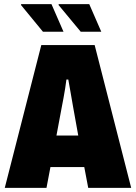

<svg xmlns="http://www.w3.org/2000/svg" viewBox="-20 -905 655 925"><path d="M3 0 179 -688H436L612 0H405L386 -100H223L204 0ZM252 -252H357L332 -391Q330 -401 327.5 -417Q325 -433 321.5 -451.5Q318 -470 315 -488.5Q312 -507 309 -522H300Q298 -503 294 -479.5Q290 -456 286 -433Q282 -410 278 -391ZM369 -752 262 -881 263 -885H410L468 -752ZM187 -752 81 -881 82 -885H228L286 -752Z"/></svg>

Font: Archivo Condensed Black
Style: Regular
Weight: 900
Width: 3
Designer: Hector Gatti
Foundry: Omnibus-Type
Version: Version 2.001